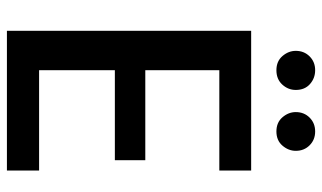

<svg xmlns="http://www.w3.org/2000/svg" viewBox="-208 -723 931 555"><g transform="rotate(90 257.5 -445.5)"><path d="M69 0ZM69 0ZM473 0H69V-706H473V-614H183V-400H443V-312H183V-93H473ZM183 -779Q157 -779 142 -796.5Q127 -814 127 -835Q127 -859 143 -875Q159 -891 183 -891Q206 -891 223 -876Q240 -861 240 -835Q240 -813 224.5 -796Q209 -779 183 -779ZM360 -779Q334 -779 319 -796.5Q304 -814 304 -835Q304 -859 320 -875Q336 -891 360 -891Q384 -891 400 -875Q416 -859 416 -835Q416 -814 401 -796.5Q386 -779 360 -779Z"/></g></svg>

Font: Ulagadi Sans Medium
Style: Regular
Weight: 500
Designer: Ninad Kale (Devanagari), Jonny Pinhorn (Latin)
Foundry: Indian Type Foundry
Version: Version 3.01;March 29, 2020;FontCreator 12.0.0.2522 64-bit; 